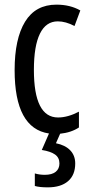

<svg xmlns="http://www.w3.org/2000/svg" viewBox="-20 -567 387 827"><path d="M230 -61Q272 -61 320 -86V-18Q287 4 239 9L221 50Q261 58 282.5 80.5Q304 103 304 137Q304 187 273 213.5Q242 240 186 240Q150 240 130 234V180Q150 186 173 186Q204 186 220 173Q236 160 236 137Q236 112 217 98.5Q198 85 160 79L191 8Q43 -14 43 -265Q43 -400 88 -473.5Q133 -547 223 -547Q282 -547 326 -522L301 -455Q263 -475 229 -475Q178 -475 152 -422Q126 -369 126 -266Q126 -61 230 -61Z"/></svg>

Font: Noto Sans UI Cond
Style: Regular
Weight: 400
Width: 3
Designer: Monotype Design Team
Foundry: Monotype Imaging Inc.
Version: Version 1.001